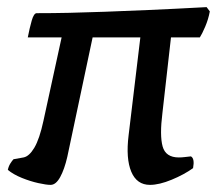

<svg xmlns="http://www.w3.org/2000/svg" viewBox="-20 -519 609 539"><path d="M122 0Q110 0 87.5 -5Q65 -10 41.5 -19.5Q18 -29 2 -42Q4 -52 9 -60Q14 -68 18 -72L46 -77Q62 -80 76.5 -104.5Q91 -129 102 -180L153 -414H58Q63 -440 69 -461Q75 -482 83 -482Q128 -482 174 -483Q220 -484 274.5 -486Q329 -488 398.5 -491Q468 -494 560 -499L569 -487Q565 -465 556 -444Q547 -423 541 -414H460L436 -202Q428 -139 436.5 -108Q445 -77 482 -77Q490 -77 498 -78Q506 -79 516 -80Q527 -74 522 -47Q497 -29 462 -14.5Q427 0 401 0Q364 0 348.5 -37Q333 -74 341 -139L374 -414H240L169 -79Q161 -44 149 -22Q137 0 122 0Z"/></svg>

Font: Texturina 72pt 72pt SemiBold
Style: Italic
Weight: 600
Italic angle: -11°
Designer: Guillermo Torres Carreño
Foundry: Omnibus-Type
Version: Version 1.002; ttfautohint (v1.8.3)